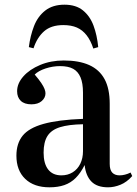

<svg xmlns="http://www.w3.org/2000/svg" viewBox="-20 -785 584 819"><path d="M191 14Q125 14 87.5 -22Q50 -58 50 -121Q50 -173 76.5 -206Q103 -239 165.5 -256.5Q228 -274 334 -278V-390Q334 -430 323.5 -455Q313 -480 292 -491.5Q271 -503 236 -503Q205 -503 174.5 -493Q144 -483 128 -467Q146 -446 156 -431Q166 -416 170 -405.5Q174 -395 174 -387Q174 -368 158 -354Q142 -340 114 -340Q84 -340 68.5 -355Q53 -370 53 -396Q53 -429 79.5 -459Q106 -489 151.5 -508Q197 -527 252 -527Q317 -527 360.5 -507.5Q404 -488 426 -447.5Q448 -407 448 -342V-86Q448 -60 459 -48.5Q470 -37 490 -37Q501 -37 513 -40Q525 -43 537 -49L544 -34Q521 -8 494 3Q467 14 441 14Q394 14 370 -10.5Q346 -35 341 -81Q324 -47 303 -26Q282 -5 254.5 4.5Q227 14 191 14ZM242 -37Q269 -37 290 -50Q311 -63 322.5 -86.5Q334 -110 334 -140V-255Q273 -254 236 -242.5Q199 -231 182.5 -205Q166 -179 166 -134Q166 -87 185.5 -62Q205 -37 242 -37ZM255 -765Q304 -765 334 -740.5Q364 -716 379 -675.5Q394 -635 399 -584L378 -578Q367 -612 349.5 -634.5Q332 -657 308 -667.5Q284 -678 250 -678Q198 -678 168 -651.5Q138 -625 123 -579L103 -584Q109 -632 125 -673.5Q141 -715 173 -740Q205 -765 255 -765Z"/></svg>

Font: Literata 60pt Medium
Style: Regular
Weight: 500
Designer: Latin by Veronika Burian and Jose Scaglione. Greek by Irene Vlachou. Cyrillic by Vera Evstafieva.
Foundry: TypeTogether
Version: Version 3.103;gftools[0.9.29]